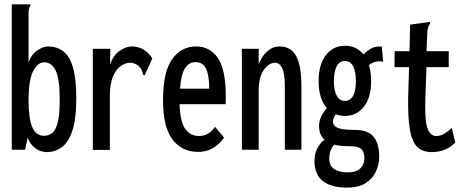

<svg xmlns="http://www.w3.org/2000/svg" viewBox="-20 -687 2140 881"><path d="M196 11Q168 11 144 -5.5Q120 -22 107 -55L95 0H34V-667H119V-659Q114 -653 112.5 -645.5Q111 -638 111 -622V-401Q125 -438 151.5 -456Q178 -474 203 -474Q242 -473 270.5 -451.5Q299 -430 314.5 -378.5Q330 -327 330 -235Q330 -140 311.5 -86Q293 -32 262 -10.5Q231 11 196 11ZM182 -64Q202 -64 218.5 -76Q235 -88 244.5 -123.5Q254 -159 254 -229Q254 -326 235.5 -363.5Q217 -401 183 -401Q152 -401 131.5 -359.5Q111 -318 111 -229Q111 -143 128 -103.5Q145 -64 182 -64Z M406 -463H486L485 -391Q499 -432 528 -453Q557 -474 587 -474Q617 -473 639.5 -459Q662 -445 679 -419L648 -351L644 -341L637 -344Q634 -352 631.5 -361.5Q629 -371 618 -383Q598 -399 578 -399Q556 -399 534.5 -384.5Q513 -370 498.5 -336Q484 -302 484 -245V1H406Z M889 10Q815 10 771.5 -47Q728 -104 728 -228Q728 -356 769.5 -415Q811 -474 880 -474Q942 -474 979 -421.5Q1016 -369 1016 -245Q1016 -235 1016 -226.5Q1016 -218 1015 -209H804Q807 -126 830.5 -94.5Q854 -63 892 -63Q917 -63 935 -74Q953 -85 967 -105L1008 -56Q987 -25 957 -7.5Q927 10 889 10ZM806 -280H940Q940 -343 925 -372.5Q910 -402 877 -402Q848 -402 829.5 -374.5Q811 -347 806 -280Z M1090 0V-463H1167V-393Q1183 -431 1207.5 -452.5Q1232 -474 1264 -474Q1293 -474 1315.5 -458Q1338 -442 1350.5 -401.5Q1363 -361 1363 -289V0H1287V-287Q1287 -350 1275 -374.5Q1263 -399 1242 -399Q1214 -399 1190.5 -366Q1167 -333 1167 -273V0Z M1563 -155Q1540 -155 1521 -163Q1515 -154 1511.5 -146.5Q1508 -139 1508 -129Q1508 -110 1529 -100.5Q1550 -91 1606 -91Q1670 -91 1695 -58.5Q1720 -26 1720 30Q1720 68 1704.5 101Q1689 134 1656.5 154Q1624 174 1572 174Q1501 174 1462 144Q1423 114 1423 53Q1423 19 1436 -6Q1449 -31 1469 -46Q1444 -68 1444 -109Q1444 -132 1454 -152.5Q1464 -173 1480 -191Q1442 -234 1442 -315Q1442 -390 1475 -433.5Q1508 -477 1563 -477Q1616 -477 1648 -437Q1666 -456 1686 -466Q1706 -476 1732 -473L1738 -404Q1701 -411 1673 -388Q1683 -356 1683 -315Q1683 -238 1649 -196.5Q1615 -155 1563 -155ZM1562 -224Q1588 -224 1600.5 -248Q1613 -272 1613 -315Q1613 -359 1600.5 -383Q1588 -407 1562 -407Q1538 -407 1525 -383Q1512 -359 1512 -315Q1512 -272 1525 -248Q1538 -224 1562 -224ZM1491 43Q1491 74 1514 89Q1537 104 1575 104Q1614 104 1633 86Q1652 68 1652 40Q1652 10 1638 -3Q1624 -16 1587 -16Q1567 -16 1548.5 -17.5Q1530 -19 1514 -23Q1502 -10 1496.5 5Q1491 20 1491 43Z M1962 11Q1920 11 1895.5 -12Q1871 -35 1861 -91Q1851 -147 1853 -246L1857 -379H1790L1791 -452H1859L1862 -574L1943 -585L1953 -586L1954 -579Q1949 -572 1945.5 -564.5Q1942 -557 1941 -540L1937 -452H2039V-379H1937L1932 -243Q1928 -140 1940.5 -101.5Q1953 -63 1981 -63Q2003 -63 2020.5 -74.5Q2038 -86 2053 -100L2069 -33Q2045 -9 2018 1Q1991 11 1962 11Z"/></svg>

Font: Inconsolata ExtraCondensed SemiBold
Style: Regular
Weight: 600
Width: 2
Monospace: yes
Designer: Raph Levien, Cyreal, Brenton Simpson
Foundry: Raph Levien, Cyreal, Google
Version: Version 3.001; ttfautohint (v1.8.2.53-6de2)